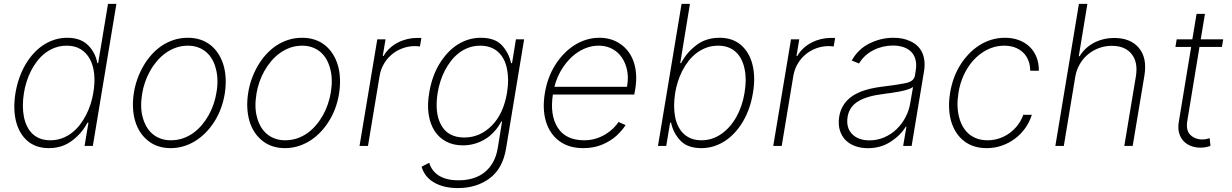

<svg xmlns="http://www.w3.org/2000/svg" viewBox="-20 -747 6308 983"><path d="M59.3 -271.3Q73.2 -353 110.8 -417.3Q129.6 -449.2 152.9 -474.4Q176.1 -499.6 203.3 -517.2Q230.5 -534.8 260.8 -544.2Q291.2 -553.6 323.9 -553.6Q392.8 -553.6 431.1 -515.3Q450.6 -495.7 462 -473Q473.4 -450.3 478.3 -423.7H482.6L533 -727.3H576L455.3 0H413L432.9 -119H427.9Q413.7 -92.3 394.7 -69.8Q375.7 -47.2 350.1 -27.7Q299.4 11.4 230.5 11.4Q164.1 11.4 121.4 -24.9Q100.1 -43 85.2 -68.2Q70.3 -93.4 62.3 -124.6Q54.3 -155.9 53.4 -192.8Q52.6 -229.8 59.3 -271.3ZM102.6 -148.1Q108.3 -120.4 119.5 -98.4Q130.7 -76.3 147.4 -60.9Q164.1 -45.5 186.6 -37.1Q209.2 -28.8 237.2 -28.8Q269.5 -28.8 297.1 -38.9Q324.6 -49 347.5 -66.6Q370.4 -84.2 388.7 -107.8Q407 -131.4 420.8 -158.4Q434.7 -185.4 443.9 -214.3Q453.1 -243.3 457.7 -271.7Q466.6 -323.9 462.2 -368.1Q457.7 -412.3 440.3 -444.4Q422.9 -476.6 393.3 -494.9Q363.6 -513.1 322.1 -513.1Q290.1 -513.1 262.6 -503.2Q235.1 -493.3 212.2 -475.9Q189.3 -458.5 171 -435Q152.7 -411.6 139 -384.8Q125.4 -358 116.3 -329Q107.2 -300.1 102.6 -271.7Q91.6 -203.1 102.6 -148.1Z M665.8 -274.5Q671.5 -308.9 683.6 -343Q695.7 -377.1 713.6 -408.2Q731.5 -439.3 755 -465.9Q778.4 -492.5 807.2 -512.1Q835.9 -531.6 869.7 -542.6Q903.4 -553.6 941.4 -553.6Q1009.6 -553.6 1057.2 -516.7Q1080.6 -498.2 1097.5 -472.3Q1114.3 -446.4 1123.9 -414.8Q1133.5 -383.2 1135.3 -345.9Q1137.1 -308.6 1130.7 -267Q1117.2 -186.4 1077.1 -123.6Q1056.8 -92 1032 -66.9Q1007.1 -41.9 978.7 -24.5Q950.3 -7.1 918.9 2.1Q887.4 11.4 854 11.4Q785.9 11.4 739 -25.6Q715.6 -44 698.5 -69.6Q681.5 -95.2 672.1 -127Q662.6 -158.7 660.9 -195.8Q659.1 -233 665.8 -274.5ZM710.6 -146.7Q717.7 -119.7 730.5 -97.8Q743.3 -76 761.5 -60.7Q779.8 -45.5 803.3 -37.1Q826.7 -28.8 854.8 -28.8Q887.8 -28.8 916.5 -38.7Q945.3 -48.7 969.6 -66.2Q994 -83.8 1013.8 -107.4Q1033.7 -131 1048.8 -158.2Q1063.9 -185.4 1073.9 -215.2Q1083.8 -245 1088.4 -274.5Q1099.8 -341.3 1085.2 -395.2Q1078.5 -422.2 1065.7 -444.1Q1052.9 -465.9 1034.8 -481.2Q1016.7 -496.4 993.3 -504.8Q969.8 -513.1 941.8 -513.1Q909.4 -513.1 880.9 -503Q852.3 -492.9 827.8 -475.3Q803.3 -457.7 783.2 -433.9Q763.1 -410.2 747.9 -382.8Q732.6 -355.5 722.5 -325.8Q712.4 -296.2 707.7 -267Q696.4 -196.4 710.6 -146.7Z M1251.1 -274.5Q1256.7 -308.9 1268.8 -343Q1280.9 -377.1 1298.8 -408.2Q1316.8 -439.3 1340.2 -465.9Q1363.6 -492.5 1392.4 -512.1Q1421.2 -531.6 1454.9 -542.6Q1488.6 -553.6 1526.6 -553.6Q1594.8 -553.6 1642.4 -516.7Q1665.8 -498.2 1682.7 -472.3Q1699.6 -446.4 1709.2 -414.8Q1718.8 -383.2 1720.5 -345.9Q1722.3 -308.6 1715.9 -267Q1702.4 -186.4 1662.3 -123.6Q1642 -92 1617.2 -66.9Q1592.3 -41.9 1563.9 -24.5Q1535.5 -7.1 1504.1 2.1Q1472.7 11.4 1439.3 11.4Q1371.1 11.4 1324.2 -25.6Q1300.8 -44 1283.7 -69.6Q1266.7 -95.2 1257.3 -127Q1247.9 -158.7 1246.1 -195.8Q1244.3 -233 1251.1 -274.5ZM1295.8 -146.7Q1302.9 -119.7 1315.7 -97.8Q1328.5 -76 1346.8 -60.7Q1365.1 -45.5 1388.5 -37.1Q1411.9 -28.8 1440 -28.8Q1473 -28.8 1501.8 -38.7Q1530.5 -48.7 1554.9 -66.2Q1579.2 -83.8 1599.1 -107.4Q1619 -131 1634.1 -158.2Q1649.1 -185.4 1659.1 -215.2Q1669 -245 1673.7 -274.5Q1685 -341.3 1670.5 -395.2Q1663.7 -422.2 1650.9 -444.1Q1638.1 -465.9 1620 -481.2Q1601.9 -496.4 1578.5 -504.8Q1555 -513.1 1527 -513.1Q1494.7 -513.1 1466.1 -503Q1437.5 -492.9 1413 -475.3Q1388.5 -457.7 1368.4 -433.9Q1348.4 -410.2 1333.1 -382.8Q1317.8 -355.5 1307.7 -325.8Q1297.6 -296.2 1293 -267Q1281.6 -196.4 1295.8 -146.7Z M1820.7 0 1911.6 -545.5H1953.8L1939.6 -460.2H1943.5Q1956.3 -482.6 1975.3 -500Q1994.3 -517.4 2017 -529.1Q2039.8 -540.8 2065 -546.9Q2090.2 -552.9 2115.4 -552.9Q2121.4 -552.9 2126.8 -552.9Q2132.1 -552.9 2137.4 -552.6L2130 -508.9Q2125.7 -509.6 2119.9 -510.3Q2114 -511 2105.5 -511Q2071 -511 2040.5 -499.6Q2009.9 -488.3 1986 -468.2Q1962 -448.2 1945.7 -420.3Q1929.3 -392.4 1923.7 -359.4L1864 0Z M2177.6 86.3Q2183.2 106.2 2195 122.5Q2206.7 138.8 2225.1 150.9Q2243.6 163 2269.2 169.6Q2294.7 176.1 2327.8 176.1Q2368.3 176.1 2402.2 165.7Q2436.1 155.2 2461.8 134.4Q2487.6 113.6 2504.6 82.7Q2521.7 51.8 2528.4 11L2550.4 -124.6H2546.2Q2531.6 -96.6 2511 -73.9Q2490.4 -51.1 2465.4 -35.5Q2440.3 -19.9 2411.2 -11.4Q2382.1 -2.8 2350.1 -2.8Q2301.8 -2.8 2264.9 -22Q2228 -41.2 2205.1 -76.5Q2182.2 -111.9 2174.5 -161.8Q2166.9 -211.6 2177.6 -272.7Q2184.7 -314.6 2197.1 -350.3Q2209.5 -386 2228.7 -418.3Q2247.9 -449.9 2271.1 -475.1Q2294.4 -500.4 2321.4 -517.8Q2348.4 -535.2 2378.6 -544.4Q2408.7 -553.6 2441.8 -553.6Q2513.8 -553.6 2549.4 -515.3Q2585.2 -476.6 2596.6 -423.7H2601.6L2621.4 -545.5H2663.4L2571 12.8Q2554 116.1 2487.2 165.8Q2420.1 215.9 2324.6 215.9Q2286.6 215.9 2255.5 208.3Q2224.4 200.6 2200.6 186.4Q2176.8 172.2 2161.2 152Q2145.6 131.7 2138.5 106.5ZM2238.6 -106.9Q2273.4 -43 2357.2 -43Q2437.9 -43 2498.6 -104.8Q2558.2 -165.5 2576 -273.1Q2587 -341.3 2575.3 -396.3Q2569.6 -423.7 2558.1 -445.1Q2546.5 -466.6 2529.3 -481.9Q2512.1 -497.2 2489.3 -505.1Q2466.6 -513.1 2438.9 -513.1Q2407 -513.1 2379.8 -503.2Q2352.6 -493.3 2329.9 -475.9Q2307.2 -458.5 2289.1 -435.2Q2271 -411.9 2257.3 -385.3Q2243.6 -358.7 2234.6 -329.9Q2225.5 -301.1 2220.9 -273.1Q2204.2 -168.7 2238.6 -106.9Z M2769.5 -270.2Q2783 -351.9 2823.5 -415.8Q2842.3 -445.3 2866.3 -470.5Q2890.3 -495.7 2918.7 -514.2Q2947.1 -532.7 2979.9 -543.1Q3012.8 -553.6 3049 -553.6Q3110.4 -553.6 3156.6 -521.7Q3179.7 -505.7 3196.9 -482.8Q3214.1 -459.9 3224.3 -430.6Q3234.4 -401.3 3236.7 -365.9Q3239 -330.6 3232.2 -290.1L3227.3 -263.1H2810.7Q2794.4 -158.7 2835.2 -93.8Q2876.4 -28.8 2970.9 -28.8Q3003.9 -28.8 3032 -37.8Q3060 -46.9 3082.2 -60.7Q3104.4 -74.6 3120.7 -91.1Q3137.1 -107.6 3147 -122.5L3182.9 -106.5Q3174.7 -93.4 3163 -79.7Q3151.3 -66.1 3136 -51.8Q3105.1 -24.1 3062.5 -6.4Q3019.9 11.4 2965.6 11.4Q2892.4 11.4 2843 -25.2Q2818.5 -43.3 2801.5 -68.7Q2784.4 -94.1 2775 -125.4Q2765.6 -156.6 2764.2 -193.2Q2762.8 -229.8 2769.5 -270.2ZM2818.5 -302.6H3190.3Q3200.6 -361.9 3184.7 -409.4Q3176.8 -433.2 3163.7 -452.4Q3150.6 -471.6 3132.8 -485.1Q3115.1 -498.6 3092.9 -505.9Q3070.7 -513.1 3044.7 -513.1Q3016.3 -513.1 2990.2 -504.6Q2964.1 -496.1 2941.1 -481.4Q2918 -466.6 2898.1 -446.4Q2878.2 -426.1 2862.6 -402.7Q2846.9 -379.3 2835.8 -353.7Q2824.6 -328.1 2818.5 -302.6Z M3469.5 -727.3H3512.4L3462.7 -423.7H3467Q3494.3 -476.9 3544.4 -515.3Q3594.1 -553.6 3664.1 -553.6Q3730.1 -553.6 3772.7 -517.4Q3794 -499.3 3809.1 -474.1Q3824.2 -448.9 3832.2 -417.4Q3840.2 -386 3841.1 -349.3Q3842 -312.5 3834.9 -271.3Q3821.4 -188.6 3784.1 -125.4Q3765.3 -93.4 3741.8 -68Q3718.4 -42.6 3691.4 -25Q3664.4 -7.5 3634.1 2Q3603.7 11.4 3570.7 11.4Q3500 11.4 3463.4 -27.3Q3426.5 -66.4 3415.8 -119H3410.9L3391 0H3348.7ZM3436.8 -147Q3442.5 -119.3 3453.8 -97.5Q3465.2 -75.6 3482.1 -60.4Q3498.9 -45.1 3521.3 -36.9Q3543.7 -28.8 3571.4 -28.8Q3626.8 -28.8 3672.9 -61.1Q3696 -77.1 3715.4 -99.1Q3734.7 -121.1 3749.8 -147.9Q3764.9 -174.7 3775.6 -206Q3786.2 -237.2 3791.9 -271.7Q3797.6 -306.1 3797.8 -336.6Q3797.9 -367.2 3791.9 -394.9Q3786.2 -422.2 3774.9 -444.1Q3763.5 -465.9 3746.6 -481.4Q3729.8 -496.8 3707.2 -505Q3684.7 -513.1 3656.6 -513.1Q3624.3 -513.1 3596.8 -503Q3569.2 -492.9 3546.3 -475.5Q3523.4 -458.1 3505.1 -434.7Q3486.9 -411.2 3473.2 -384.4Q3459.5 -357.6 3450.5 -328.7Q3441.4 -299.7 3436.8 -271.7Q3425.8 -202.1 3436.8 -147Z M3938.9 0 4029.8 -545.5H4072.1L4057.9 -460.2H4061.8Q4074.6 -482.6 4093.6 -500Q4112.6 -517.4 4135.3 -529.1Q4158 -540.8 4183.2 -546.9Q4208.5 -552.9 4233.7 -552.9Q4239.7 -552.9 4245 -552.9Q4250.4 -552.9 4255.7 -552.6L4248.2 -508.9Q4244 -509.6 4238.1 -510.3Q4232.2 -511 4223.7 -511Q4189.3 -511 4158.7 -499.6Q4128.2 -488.3 4104.2 -468.2Q4080.3 -448.2 4063.9 -420.3Q4047.6 -392.4 4041.9 -359.4L3982.2 0Z M4276.6 -150.2Q4281.6 -179 4293.9 -201Q4306.1 -223 4323.7 -239.2Q4341.3 -255.3 4363.1 -266.7Q4384.9 -278.1 4409.3 -285.5Q4433.6 -293 4459.3 -297.6Q4485.1 -302.2 4510.3 -305Q4542.6 -308.9 4568.9 -313Q4595.2 -317.1 4616.5 -321.4Q4659.8 -329.9 4664.4 -361.2L4668 -383.9Q4673.3 -413.7 4668.1 -437.7Q4663 -461.6 4648.1 -478.5Q4633.2 -495.4 4608.8 -504.6Q4584.5 -513.8 4551.5 -513.8Q4525.9 -513.8 4500.7 -508Q4475.5 -502.1 4452.6 -490.6Q4429.7 -479 4410.5 -461.8Q4391.3 -444.6 4378.2 -421.9L4340.6 -437.1Q4373.6 -496.1 4432.2 -524.9Q4490.8 -553.6 4554 -553.6Q4578.5 -553.6 4600.1 -549.4Q4621.8 -545.1 4642 -535.5Q4661.6 -526.3 4676.7 -512.3Q4691.8 -498.2 4700.8 -479Q4709.9 -459.9 4712.7 -435.4Q4715.6 -410.9 4710.6 -381L4647.4 0H4604L4620.7 -98.4H4617.5Q4589.8 -53.3 4538.7 -20.6Q4488.3 11.7 4423.3 11.7Q4388.1 11.7 4358.5 1.1Q4328.8 -9.6 4308.6 -30.2Q4288.4 -50.8 4279.5 -81Q4270.6 -111.2 4276.6 -150.2ZM4342.7 -60.7Q4373.9 -28.4 4431.5 -28.4Q4471.9 -28.4 4507.5 -43.9Q4543 -59.3 4570.5 -85.8Q4598 -112.2 4616.3 -147.2Q4634.6 -182.2 4640.6 -221.2L4654.5 -301.5Q4643.8 -293.7 4624.8 -288Q4605.8 -282.3 4584.7 -278.2Q4563.6 -274.1 4543.1 -271.3Q4522.7 -268.5 4508.9 -266.7Q4463.8 -261.4 4430 -251.8Q4396.3 -242.2 4373 -227.8Q4349.8 -213.4 4336.8 -193.9Q4323.9 -174.4 4319.6 -148.8Q4310.7 -93.4 4342.7 -60.7Z M4844.1 -271Q4857.6 -353.3 4897.7 -416.2Q4916.9 -446.4 4941.1 -471.6Q4965.2 -496.8 4994 -515.1Q5022.7 -533.4 5055.8 -543.5Q5088.8 -553.6 5125.4 -553.6Q5163.7 -553.6 5195.7 -541.9Q5227.6 -530.2 5250.7 -508.3Q5273.8 -486.5 5286.4 -455.3Q5299 -424 5298.7 -384.9H5254.6Q5254.3 -414.8 5244.5 -438.6Q5234.7 -462.4 5217.3 -478.9Q5199.9 -495.4 5175.6 -504.3Q5151.3 -513.1 5121.4 -513.1Q5065.7 -513.1 5016 -482.2Q4991.5 -467 4970.3 -445.3Q4949.2 -423.7 4932.5 -396.7Q4915.8 -369.7 4904.3 -338.2Q4892.8 -306.8 4887.1 -271.7Q4881.4 -236.9 4882.3 -206Q4883.2 -175.1 4890.3 -147.4Q4897.4 -119.7 4910.2 -97.8Q4922.9 -76 4941.4 -60.5Q4959.9 -45.1 4983.7 -36.9Q5007.5 -28.8 5036.2 -28.8Q5067.1 -28.8 5095.7 -38.4Q5124.3 -47.9 5148.3 -65.2Q5172.2 -82.4 5190.5 -106.4Q5208.8 -130.3 5218.8 -159.1H5262.8Q5250.7 -121.1 5228 -89.7Q5205.3 -58.2 5174.9 -35.9Q5144.5 -13.5 5108.1 -1.1Q5071.7 11.4 5032 11.4Q4961.3 11.4 4914.8 -25.6Q4891.3 -44 4875 -69.6Q4858.7 -95.2 4849.6 -126.4Q4840.6 -157.7 4839.1 -194.1Q4837.7 -230.5 4844.1 -271Z M5383.2 0 5503.9 -727.3H5547.2L5503.2 -459.2H5507.5Q5520.2 -480.5 5538.5 -497.7Q5556.8 -514.9 5579.5 -527.2Q5602.3 -539.4 5628.9 -546Q5655.5 -552.6 5685.4 -552.6Q5768.1 -552.6 5811.1 -501.4Q5854 -449.9 5839.1 -359.7L5779.1 0H5736.2L5795.8 -358Q5806.8 -428.6 5773.8 -470.2Q5740.1 -512.4 5672.2 -512.4Q5637.8 -512.4 5606.5 -500.9Q5575.3 -489.3 5550.2 -468.6Q5525.2 -447.8 5508.2 -418.5Q5491.1 -389.2 5485.1 -353.7L5426.5 0Z M5997.9 -506.7 6004.3 -545.5H6084.5L6106.2 -676.1H6149.1L6127.5 -545.5H6242.5L6235.8 -506.7H6121.1L6058.9 -128.9Q6050.4 -79.2 6074.6 -56.1Q6098.7 -33 6135.7 -33Q6146.7 -33 6155.5 -35Q6164.4 -36.9 6173.3 -39.4L6177.2 0Q6166.2 3.9 6154.1 6.4Q6142 8.9 6125 8.9Q6099.4 8.9 6077.1 0.2Q6054.7 -8.5 6039.2 -25Q6023.8 -41.5 6016.9 -65.9Q6009.9 -90.2 6014.9 -121.1L6078.5 -506.7Z"/></svg>

Font: Inter P Extra Light
Style: Italic
Weight: 200
Italic angle: 9.39999°
Designer: Rasmus Andersson
Foundry: rsms
Version: Version 3.018;git-588b23468